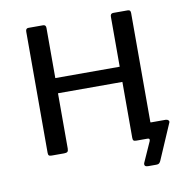

<svg xmlns="http://www.w3.org/2000/svg" viewBox="-74 -602 762 784"><g transform="rotate(-10 307.0 -209.5)"><path d="M478 111Q460 111 464 96L502 11Q504 5 502 2.5Q500 0 495 0H455V-63H513V-72Q513 -63 522 -63H582Q588 -63 592.5 -58.5Q597 -54 593 -47L530 99Q527 105 523.5 108Q520 111 512 111ZM167 -517V-17Q167 -7 163 -3.5Q159 0 149 0H98Q89 0 86 -3Q83 -6 83 -14V-516Q83 -530 94 -530H155Q167 -530 167 -517ZM518 -517V-17Q518 -7 514.5 -3.5Q511 0 501 0H449Q440 0 437 -3Q434 -6 434 -14V-516Q434 -530 446 -530H507Q518 -530 518 -517ZM118 -246Q107 -246 107 -257V-299Q107 -309 117 -309H476Q487 -309 487 -299V-257Q487 -246 476 -246Z"/></g></svg>

Font: Libre Franklin
Style: Regular
Weight: 400
Designer: Pablo Impallari, Rodrigo Fuenzalida, Nhung Nguyen
Foundry: Impallari Type
Version: Version 3.000